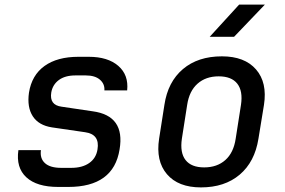

<svg xmlns="http://www.w3.org/2000/svg" viewBox="-20 -805 1240 835"><path d="M233 8Q140 8 94.5 -34Q49 -76 60 -152H158Q153 -116 175.5 -95.5Q198 -75 246 -75H290Q338 -75 368 -96Q398 -117 404 -155Q415 -221 350 -230L206 -251Q148 -260 122.5 -299.5Q97 -339 106 -402Q118 -478 173.5 -518Q229 -558 321 -558H366Q449 -558 494.5 -518.5Q540 -479 533 -412H434Q436 -440 414.5 -458.5Q393 -477 353 -477H308Q263 -477 236 -457Q209 -437 203 -403Q194 -348 248 -341L383 -321Q525 -302 500 -155Q474 8 277 8Z M854 10Q755 10 706 -47.5Q657 -105 672 -202L695 -349Q710 -449 775.5 -504.5Q841 -560 945 -560Q1044 -560 1093.5 -503Q1143 -446 1128 -349L1104 -202Q1088 -101 1022.5 -45.5Q957 10 854 10ZM868 -77Q924 -77 960 -109Q996 -141 1005 -202L1028 -349Q1037 -409 1012 -441Q987 -473 931 -473Q875 -473 839 -441Q803 -409 794 -349L771 -202Q762 -141 787 -109Q812 -77 868 -77ZM892 -645 1020 -785H1132L998 -645Z"/></svg>

Font: JetBrains Mono NL Medium
Style: Italic
Weight: 500
Italic angle: -9°
Monospace: yes
Designer: Philipp Nurullin, Konstantin Bulenkov
Foundry: JetBrains
Version: Version 2.305; ttfautohint (v1.8.4.7-5d5b)